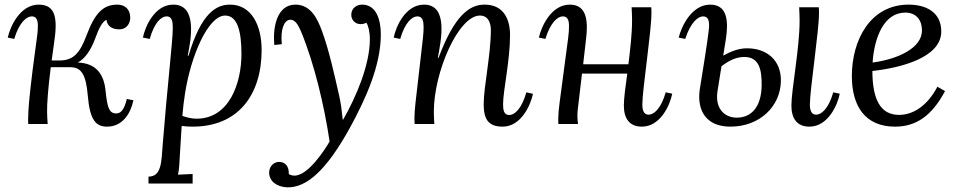

<svg xmlns="http://www.w3.org/2000/svg" viewBox="-20 -531 4105 822"><path d="M522.9 -107.4C511.2 -57.6 495.1 -43.5 473.6 -45.4C445.3 -48.3 439 -75.2 431.6 -145C424.8 -210 394 -260.7 313 -263.2C343.3 -279.3 369.1 -316.4 386.2 -362.8C404.8 -413.6 416.5 -435.1 435.5 -446.8C439 -420.4 458 -405.3 491.2 -405.3C520.5 -405.3 537.6 -429.2 537.6 -455.6C537.6 -488.8 517.1 -511.2 482.4 -511.2C421.4 -511.2 386.2 -474.6 350.6 -379.9C320.8 -299.8 292 -272 233.4 -272H201.2C204.1 -294.9 207.5 -319.3 211.4 -346.2C227.1 -449.7 220.2 -511.2 145.5 -511.2C65.9 -511.2 23.4 -417 13.2 -370.1L41 -364.3C62 -435.1 93.8 -460.9 115.7 -460.9C143.6 -460.9 143.1 -430.2 141.6 -402.8C140.6 -381.8 136.2 -360.8 119.6 -231C104 -105 101.1 -60.1 100.6 -25.9C100.1 -15.1 100.1 -8.8 101.1 0H184.1C182.6 -20 181.6 -38.6 181.6 -54.7C181.2 -88.4 185.5 -147.9 197.3 -243.2H279.8C327.6 -243.7 348.1 -213.9 356 -120.1C364.7 -15.1 392.1 11.2 438 11.2C505.4 11.2 539.1 -45.4 551.3 -101.6Z M783.7 -292.5C797.9 -363.8 825.7 -511.2 721.7 -511.2C642.1 -511.2 601.1 -417 591.8 -370.1L621.1 -364.3C640.6 -435.1 670.9 -460.9 692.9 -460.9C718.8 -460.9 719.7 -434.1 719.7 -408.2C719.7 -356.9 694.8 -145 676.8 85C670.9 163.1 671.9 225.1 615.7 225.1V254.9H804.7V213.9L741.7 216.8C748 193.8 748 161.1 750 133.8L757.8 8.3C772.9 10.3 788.1 11.2 804.7 11.2C998 11.2 1100.1 -122.6 1100.1 -317.4C1100.1 -422.4 1056.6 -511.2 964.8 -511.2C905.8 -511.2 841.8 -475.6 787.1 -292.5ZM943.8 -464.4C999 -464.4 1013.7 -390.6 1013.7 -299.3C1013.7 -177.7 962.9 -22.9 821.8 -22.9C799.8 -22.9 781.7 -27.8 760.7 -34.7C763.7 -69.8 767.1 -100.1 772 -129.9C796.9 -292 871.1 -464.4 943.8 -464.4Z M1447.3 -19C1442.9 -61 1439.5 -88.9 1432.1 -121.1C1411.1 -213.9 1388.2 -317.4 1358.4 -398.4C1340.3 -446.8 1312.5 -511.2 1245.1 -511.2C1163.1 -511.2 1147.5 -409.7 1154.3 -338.4L1186.5 -341.8C1180.2 -403.3 1195.3 -442.9 1220.2 -446.3C1246.1 -449.2 1259.3 -417.5 1269.5 -394.5C1325.2 -259.8 1368.2 -79.6 1391.1 74.7C1370.1 111.3 1296.9 224.1 1238.8 220.7C1231 220.7 1224.1 218.3 1216.3 214.4C1217.8 181.2 1201.7 162.1 1173.8 162.1C1155.8 162.1 1132.3 178.2 1132.3 208C1132.3 243.2 1162.6 268.6 1208.5 271C1292.5 273.9 1377.4 198.2 1477.5 17.1C1545.4 -106.9 1610.4 -250 1610.4 -383.3C1610.4 -446.3 1591.3 -511.2 1530.3 -511.2C1506.3 -511.2 1483.9 -495.6 1483.9 -467.3C1483.9 -446.3 1500 -427.7 1523.9 -427.7C1533.7 -427.7 1542.5 -430.2 1548.3 -434.1C1556.2 -422.9 1563.5 -396 1563.5 -363.3C1563.5 -253.9 1505.4 -117.2 1449.2 -19Z M1854.5 -283.2C1867.7 -356 1901.4 -511.2 1795.4 -511.2C1715.8 -511.2 1674.8 -417 1665.5 -370.1L1693.4 -364.3C1713.4 -435.1 1744.6 -460.9 1766.6 -460.9C1789.6 -460.9 1793.5 -439.9 1793.5 -416C1793.5 -386.2 1792.5 -382.3 1774.4 -226.1C1759.8 -100.1 1754.4 -60.1 1754.4 -25.9C1754.4 -15.1 1754.4 -8.8 1755.4 0H1839.4C1838.4 -17.1 1837.4 -33.2 1837.4 -53.2C1837.4 -222.2 1942.4 -464.4 2034.7 -464.4C2073.7 -464.4 2081.5 -426.3 2081.5 -403.3C2081.5 -296.4 2050.8 -159.7 2050.8 -85.4C2050.8 -23.4 2068.4 11.2 2131.8 11.2C2211.4 11.2 2252.4 -82.5 2261.7 -129.4L2233.4 -135.7C2213.4 -64.5 2182.6 -38.6 2160.6 -38.6C2136.7 -38.6 2133.8 -60.5 2133.8 -85.4C2133.8 -142.6 2163.6 -270.5 2163.6 -381.3C2163.6 -450.7 2134.8 -511.2 2054.7 -511.2C1989.7 -511.2 1925.8 -465.3 1857.4 -283.2Z M2830.1 -135.7C2810.1 -64.9 2778.8 -40 2756.8 -40C2735.8 -40 2730 -60.1 2730 -84C2730 -146 2769 -397.9 2769 -474.1C2769 -484.9 2769 -491.2 2768.1 -500H2684.1C2685.1 -480.5 2686 -461.9 2686 -442.4C2686 -386.7 2678.2 -319.3 2670.4 -255.9H2476.6L2488.8 -361.8C2498 -437.5 2494.6 -511.2 2419.4 -511.2C2339.8 -511.2 2297.4 -417 2287.1 -370.1L2314.9 -364.3C2336.4 -435.1 2367.7 -460.9 2389.6 -460.9C2412.6 -460.9 2416.5 -439.9 2416 -416C2415.5 -386.2 2414.6 -382.3 2393.6 -226.1C2377 -100.1 2370.6 -60.1 2370.1 -25.9C2370.1 -15.1 2369.6 -8.8 2370.6 0H2454.6C2452.1 -19 2450.7 -38.1 2453.6 -62.5L2471.7 -215.8H2665.5C2657.7 -160.2 2650.9 -109.4 2650.9 -79.1C2650.9 -24.9 2673.8 11.2 2728 11.2C2808.1 11.2 2849.1 -83 2857.9 -129.9Z M3087.4 -361.8C3099.1 -437.5 3095.7 -511.2 3020.5 -511.2C2940.9 -511.2 2897 -417 2885.7 -370.1L2913.6 -364.3C2936.5 -435.1 2968.3 -460.9 2990.2 -460.9C3013.2 -460.9 3016.6 -439.9 3015.6 -416C3014.6 -399.4 3010.7 -362.3 2975.6 -146.5C2963.4 -56.2 3004.4 11.2 3106.9 11.2C3232.4 11.2 3321.3 -75.2 3323.2 -184.1C3324.7 -272.9 3263.2 -324.2 3178.2 -324.2C3143.6 -324.2 3111.3 -312 3076.2 -293ZM3547.4 -135.7C3527.3 -64.9 3496.1 -40 3474.1 -40C3453.1 -40 3447.3 -60.1 3447.3 -84C3447.3 -146 3486.3 -397.9 3486.3 -474.1C3486.3 -484.9 3486.3 -491.2 3485.4 -500H3401.4C3402.3 -480.5 3403.3 -461.9 3403.3 -442.4C3403.3 -323.2 3368.2 -147.5 3368.2 -79.1C3368.2 -24.9 3391.1 11.2 3445.3 11.2C3525.4 11.2 3566.4 -83 3575.2 -129.9ZM3068.8 -247.1C3102.1 -273.4 3134.3 -287.1 3166.5 -287.1C3228 -287.1 3242.2 -236.8 3240.7 -163.6C3239.3 -75.7 3198.7 -27.3 3134.3 -27.3C3082 -27.3 3041.5 -65.9 3051.3 -137.2Z M3993.2 -159.7C3949.2 -75.7 3887.2 -39.1 3829.1 -39.1C3750.5 -39.1 3715.3 -103 3714.8 -227.1C3839.4 -240.7 4009.8 -285.6 4009.8 -396C4009.8 -481.4 3940.9 -511.2 3870.1 -511.2C3706.1 -511.2 3627 -359.9 3627 -205.1C3627 -75.2 3685.1 11.2 3812 11.2C3902.8 11.2 3970.2 -36.1 4025.9 -141.1ZM3856 -477.1C3903.8 -477.1 3927.2 -443.4 3927.2 -400.9C3927.2 -323.7 3820.8 -277.3 3715.8 -263.2C3723.1 -370.6 3764.2 -477.1 3856 -477.1Z"/></svg>

Font: Lora Italic
Style: Regular
Weight: 400
Italic angle: -3°
Designer: Olga Karpushina, Alexei Vanyashin
Foundry: Cyreal
Version: Version 1.011;PS 001.011;hotconv 1.0.70;makeotf.lib2.5.58329